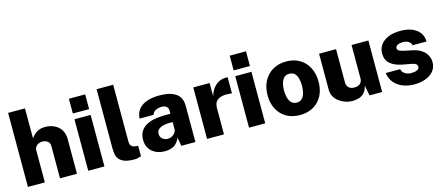

<svg xmlns="http://www.w3.org/2000/svg" viewBox="-50 -1297 4295 1862"><g transform="rotate(-15 2097.0 -366.5)"><path d="M56.5 0V-743H226V-443Q238 -459.5 255.8 -477Q273.5 -494.5 300.5 -506.5Q327.5 -518.5 368.5 -518.5Q417.5 -518.5 458.5 -499Q499.5 -479.5 524.2 -442Q549 -404.5 549 -350V0H378.5V-326.5Q378.5 -357 356 -372.8Q333.5 -388.5 304.5 -388.5Q285.5 -388.5 267.5 -381Q249.5 -373.5 238 -359Q226.5 -344.5 226.5 -323.5V0Z M824.5 -517V0H662V-517ZM825 -723V-575H661.5V-723Z M1125.5 10Q1061 10 1024.2 -4.5Q987.5 -19 970.5 -42.2Q953.5 -65.5 949.2 -94Q945 -122.5 945 -150.5V-743H1111.5V-172.5Q1111.5 -149 1122.5 -131.8Q1133.5 -114.5 1170 -110L1192.5 -108.5V-4Q1176.5 1.5 1159.5 5.8Q1142.5 10 1125.5 10Z M1429.5 10Q1381 10 1340.8 -8.8Q1300.5 -27.5 1276.8 -63.5Q1253 -99.5 1253 -151.5Q1253 -236 1318.2 -281.5Q1383.5 -327 1522.5 -327.5L1575 -328V-354.5Q1575 -385 1557.8 -400.2Q1540.5 -415.5 1503.5 -415Q1478 -414.5 1451.5 -402.8Q1425 -391 1413.5 -359.5H1274Q1277 -418 1308.8 -455Q1340.5 -492 1393.2 -509.5Q1446 -527 1511.5 -527Q1596 -527 1645.5 -506.8Q1695 -486.5 1716.5 -450.2Q1738 -414 1738 -365V0H1596.5L1582 -85.5Q1557 -31 1520.2 -10.5Q1483.5 10 1429.5 10ZM1488.5 -99.5Q1505.5 -99.5 1521 -105.5Q1536.5 -111.5 1548.5 -122.2Q1560.5 -133 1567.5 -146Q1574.5 -159 1575 -174V-244.5L1533 -244Q1507 -244 1479.2 -237Q1451.5 -230 1432.5 -213.8Q1413.5 -197.5 1413.5 -169Q1413.5 -136.5 1435.8 -118Q1458 -99.5 1488.5 -99.5Z M1855 0V-517H2019V-384.5Q2031 -425 2053.8 -457.2Q2076.5 -489.5 2110 -508.2Q2143.5 -527 2187.5 -527Q2193 -527 2197.2 -526.8Q2201.5 -526.5 2202.5 -525.5V-364Q2200 -365 2196.2 -365.5Q2192.5 -366 2188.5 -366Q2139.5 -371 2107.8 -364.5Q2076 -358 2057.8 -343.5Q2039.5 -329 2032.2 -309Q2025 -289 2025 -265.5V0Z M2439 -517V0H2276.5V-517ZM2439.5 -723V-575H2276V-723Z M2787.5 10Q2709.5 10 2652 -23.2Q2594.5 -56.5 2562.8 -116.2Q2531 -176 2531 -255.5Q2531 -336.5 2563.2 -397.8Q2595.5 -459 2653.5 -493Q2711.5 -527 2788 -527Q2867 -527 2924.2 -492.8Q2981.5 -458.5 3012.5 -397.2Q3043.5 -336 3043.5 -255.5Q3043.5 -178 3012.8 -118.2Q2982 -58.5 2924.5 -24.2Q2867 10 2787.5 10ZM2788 -115Q2823 -115 2842.5 -136.8Q2862 -158.5 2870 -192.2Q2878 -226 2878 -261Q2878 -295.5 2870.5 -328.5Q2863 -361.5 2843.5 -382.8Q2824 -404 2788 -404Q2753 -404 2733.2 -383.2Q2713.5 -362.5 2705.2 -329.8Q2697 -297 2697 -261Q2697 -227 2704.8 -193.2Q2712.5 -159.5 2732.2 -137.2Q2752 -115 2788 -115Z M3314 10Q3280.5 10 3246 -1Q3211.5 -12 3182.5 -33.2Q3153.5 -54.5 3135.8 -85.2Q3118 -116 3118 -156V-517H3288.5V-179Q3288.5 -150 3308.5 -130.8Q3328.5 -111.5 3366 -111.5Q3402 -111.5 3423 -130.2Q3444 -149 3444 -180V-517H3613V0H3486L3466 -104.5Q3456.5 -56 3431 -31.2Q3405.5 -6.5 3373.8 1.8Q3342 10 3314 10Z M3933.5 10Q3879.5 10 3828 -8Q3776.5 -26 3740 -65.5Q3703.5 -105 3693 -168.5H3839Q3845.5 -142 3862.5 -128Q3879.5 -114 3899 -109Q3918.5 -104 3932.5 -104Q3969.5 -104 3992.5 -114.5Q4015.5 -125 4015.5 -146.5Q4015.5 -164.5 4001.2 -174.8Q3987 -185 3952 -191L3868 -206.5Q3797 -220 3753.2 -256.2Q3709.5 -292.5 3709 -359Q3708.5 -406.5 3734.5 -444.5Q3760.5 -482.5 3811 -504.8Q3861.5 -527 3935 -527Q4035.5 -527 4095 -483Q4154.5 -439 4155 -361.5H4015Q4009.5 -388 3986.8 -401.8Q3964 -415.5 3932.5 -415.5Q3900.5 -415.5 3878.8 -404.8Q3857 -394 3857 -372.5Q3857 -356 3876 -346Q3895 -336 3936.5 -328L4012 -312.5Q4058.5 -301 4087.5 -281.8Q4116.5 -262.5 4132.2 -240Q4148 -217.5 4154 -195.2Q4160 -173 4160 -156Q4160 -102.5 4130.5 -65.5Q4101 -28.5 4049.8 -9.2Q3998.5 10 3933.5 10Z"/></g></svg>

Font: Public Sans Thin ExtraBold
Style: Regular
Weight: 800
Version: Version 1.007